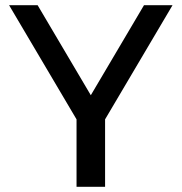

<svg xmlns="http://www.w3.org/2000/svg" viewBox="-20 -720 700 740"><path d="M275 0H385V-260L645 -700H535L330 -353L125 -700H15L275 -260Z"/></svg>

Font: Uncut Plan8
Style: Regular
Weight: 400
Designer: Kasper Nordkvist
Foundry: UNCUT.wtf
Version: Version 1.002;Glyphs 3.1.2 (3151)